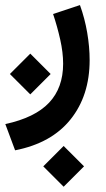

<svg xmlns="http://www.w3.org/2000/svg" viewBox="-35 -312 408 736"><path d="M209 247.6 287.1 325.7 209 403.8 130.9 325.7ZM81.1 -106.4 159.2 -28.3 81.1 49.8 2.9 -28.3ZM22.9 264.2 -14.6 163.6Q98.6 139.2 152.8 82Q207 24.9 207 -67.9Q207 -110.8 195.8 -160.6Q184.6 -210.4 168.5 -258.3L271.5 -292.5Q290 -241.2 299.3 -186.8Q308.6 -132.3 308.6 -81.5Q308.6 54.2 235.6 145.5Q162.6 236.8 22.9 264.2Z"/></svg>

Font: Vazirmatn UI Medium
Style: Regular
Weight: 500
Designer: Saber Rastikerdar
Foundry: Saber Rastikerdar
Version: Version 33.003